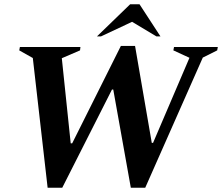

<svg xmlns="http://www.w3.org/2000/svg" viewBox="-20 -882 1049 907"><path d="M205 5 135 -608 71 -644 74 -660H360L358 -644L272 -607L314 -205H321L551 -665H618L697 -207H703L875 -609L799 -644L802 -660H1009L1006 -644L938 -610L666 5H598L515 -459H509L274 5ZM438 -710 595 -862H639L738 -710H719L604 -779L457 -710Z"/></svg>

Font: Spectral
Style: Bold Italic
Weight: 700
Italic angle: -10°
Designer: Jean-Baptiste Levee
Foundry: Production Type
Version: Version 2.001